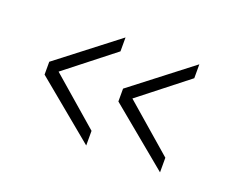

<svg xmlns="http://www.w3.org/2000/svg" viewBox="-62 -500 622 506"><g transform="rotate(20 248.5 -247.5)"><path d="M422 -96 255 -234V-270L422 -399V-360L287 -254L422 -137ZM215 -96 48 -234V-270L215 -399V-360L80 -254L215 -137Z"/></g></svg>

Font: Cairo Play ExtraLight
Style: Regular
Weight: 250
Version: Version 3.119